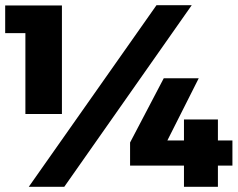

<svg xmlns="http://www.w3.org/2000/svg" viewBox="-20 -721 917 741"><path d="M0 -700H219V-281H78V-593H0ZM584 -701H720L228 0H91ZM612 -419H747L626 -179H690V-260H821V-179H877V-82H821V0H690V-82H482V-171Z"/></svg>

Font: Alexandria ExtraBold
Style: Regular
Weight: 800
Designer: Mohamed Gaber
Foundry: Kief Type Foundry
Version: Version 5.100